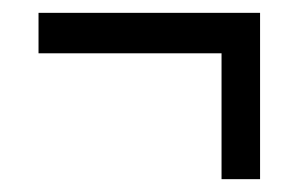

<svg xmlns="http://www.w3.org/2000/svg" viewBox="-20 -409 465 299"><path d="M325 -130V-326H40V-389H385V-130Z"/></svg>

Font: Noto Serif ExtraCondensed SemiBold
Style: Regular
Weight: 600
Width: 2
Designer: Monotype Design Team
Foundry: Monotype Imaging Inc.
Version: Version 2.015; ttfautohint (v1.8.4.7-5d5b)